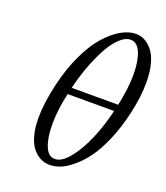

<svg xmlns="http://www.w3.org/2000/svg" viewBox="-132 -789 773 893"><g transform="rotate(20 255.0 -343.0)"><path d="M421.9 -359.9Q440.9 -445.8 440.9 -515.1Q440.9 -582 423.8 -623Q406.7 -664.1 374 -664.1Q346.2 -664.1 317.1 -635Q288.1 -606 264.4 -559.8Q240.7 -513.7 222.2 -462.2Q203.6 -410.6 191.9 -359.9ZM414.1 -326.2H184.1Q165 -243.2 165 -170.9Q165 -104 181.6 -63Q198.2 -22 231 -22Q265.1 -22 302.2 -68.4Q339.4 -114.7 367.9 -182.9Q396.5 -251 414.1 -326.2ZM116.2 -344.2Q136.2 -430.7 168.9 -500.2Q201.7 -569.8 238.8 -611.8Q275.9 -653.8 314.2 -676Q352.5 -698.2 388.2 -698.2Q410.6 -698.2 431.4 -687.5Q452.1 -676.8 470.2 -654.5Q488.3 -632.3 499 -593Q509.8 -553.7 509.8 -502Q509.8 -429.7 490.2 -344.2Q472.2 -265.6 444.8 -202.4Q417.5 -139.2 388.4 -100.1Q359.4 -61 327.4 -34.7Q295.4 -8.3 268.6 2Q241.7 12.2 217.8 12.2Q193.8 12.2 172.9 2.2Q151.9 -7.8 133.8 -29.1Q115.7 -50.3 105 -88.1Q94.2 -126 94.2 -176.8Q94.2 -248.5 116.2 -344.2Z"/></g></svg>

Font: Linux Libertine G
Style: Italic
Weight: 400
Italic angle: -12°
Designer: Philipp H. Poll
Foundry: Philipp H. Poll
Version: Version 5.1.3